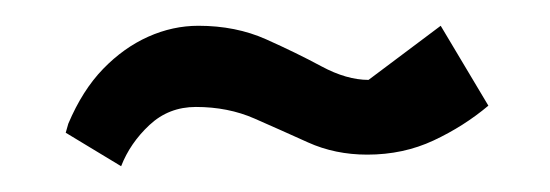

<svg xmlns="http://www.w3.org/2000/svg" viewBox="-20 -683 427 149"><path d="M74 -554 31 -580 33 -587Q44 -613 60 -629.5Q76 -646 95 -654.5Q114 -663 134 -663Q163 -663 186.5 -652.5Q210 -642 229.5 -631.5Q249 -621 266 -621L322 -663L359 -601Q340 -585 316.5 -574Q293 -563 265 -563Q240 -563 219 -572.5Q198 -582 177.5 -591Q157 -600 132 -600Q111 -600 96 -586Q81 -572 74 -554Z"/></svg>

Font: Kreon Light
Style: Regular
Weight: 300
Designer: Julia Petretta
Foundry: Julia Petretta and Eli Heuer
Version: Version 2.002